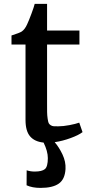

<svg xmlns="http://www.w3.org/2000/svg" viewBox="-20 -710 452 970"><path d="M108.9 -104V-484.9H38.1V-530.8Q78.6 -543.5 89.8 -550.8Q106 -562 117.2 -587.4Q126 -606 138.9 -640.9Q151.9 -675.8 155.3 -690.4H217.8V-555.7H381.3V-484.9H217.8V-192.9Q217.8 -160.2 218 -143.3Q218.3 -126.5 220.7 -110.4Q223.1 -94.2 225.8 -88.4Q228.5 -82.5 235.8 -77.6Q243.2 -72.8 250.7 -72.3Q258.3 -71.8 273.4 -71.8H273.9Q299.3 -71.8 331.1 -77.9Q362.8 -84 379.9 -90.3H380.4L397 -42.5Q377.4 -27.3 336.9 -12.5Q296.4 2.4 256.3 8.3Q278.3 33.7 295.7 70.3Q313 106.9 311 143.6Q308.1 195.8 277.1 217.5Q246.1 239.3 185.1 239.3H184.6Q143.1 239.3 114.3 226.1L114.7 150.4Q134.3 156.7 154.8 156.7H155.3Q191.9 156.7 206.8 144.3Q221.7 131.8 221.7 88.9Q221.7 54.2 200.2 10.3Q155.3 5.9 132.1 -21Q108.9 -47.9 108.9 -104Z"/></svg>

Font: HaufeMerriweather
Style: Regular
Weight: 400
Designer: Eben Sorkin ( eben@eyebytes.com )
Foundry: Eben Sorkin
Version: Version 1.56